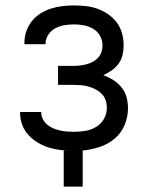

<svg xmlns="http://www.w3.org/2000/svg" viewBox="-20 -548 540 708"><path d="M215 140V7Q224 7 232 7.5Q240 8 249 8H251Q228 8 205.5 5.5Q183 3 161.5 -3.5Q140 -10 120.5 -21.5Q101 -33 85.5 -49.5Q70 -66 62 -87.5Q54 -109 54 -132V-135H132V-134Q132 -121 138 -109Q144 -97 154 -88.5Q164 -80 176 -75Q188 -70 201 -67Q214 -64 227 -63Q240 -62 253 -62Q274 -62 295 -65.5Q316 -69 334.5 -80Q353 -91 363.5 -110Q374 -129 374 -150Q374 -165 369.5 -178.5Q365 -192 355 -202Q345 -212 332.5 -218.5Q320 -225 306 -229Q292 -233 278 -234Q264 -235 250 -235H194V-305H250Q262 -305 274.5 -306.5Q287 -308 299 -311Q311 -314 322 -320Q333 -326 341.5 -335Q350 -344 354 -356Q358 -368 358 -380Q358 -399 349 -415.5Q340 -432 324 -441.5Q308 -451 289.5 -454.5Q271 -458 253 -458Q235 -458 217.5 -455Q200 -452 184.5 -444Q169 -436 158.5 -420.5Q148 -405 148 -388V-385H70V-390Q70 -412 77 -432.5Q84 -453 97.5 -470Q111 -487 129.5 -498.5Q148 -510 168.5 -516.5Q189 -523 210.5 -525.5Q232 -528 253 -528Q275 -528 297 -525.5Q319 -523 340 -515.5Q361 -508 379.5 -495Q398 -482 411 -464.5Q424 -447 430 -425Q436 -403 436 -381Q436 -363 432 -345.5Q428 -328 417.5 -313.5Q407 -299 392 -288.5Q377 -278 361 -271Q380 -264 397.5 -253Q415 -242 428 -226Q441 -210 446.5 -190Q452 -170 452 -149Q452 -117 439.5 -87Q427 -57 402.5 -36.5Q378 -16 347 -6Q316 4 285 7V140Z"/></svg>

Font: Iosevka Term Curly
Style: Regular
Weight: 400
Designer: Belleve Invis
Foundry: Belleve Invis
Version: Version 32.3.0